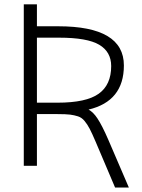

<svg xmlns="http://www.w3.org/2000/svg" viewBox="-20 -751 645 871"><path d="M147.5 -580.1V-285.2H241.2Q371.1 -285.2 427.7 -325.7Q484.4 -366.2 484.4 -451.2Q484.4 -515.6 430.2 -547.9Q376 -580.1 248 -580.1ZM87.9 1V-731.4H147.5V-631.8H244.1Q542 -631.8 542 -454.1Q542 -292 381.8 -253.9Q403.3 -242.2 421.9 -213.9Q443.4 -181.6 471.7 -116.2L564.5 99.6H502L414.1 -107.4Q397.5 -146.5 386.7 -167Q376 -187.5 363.3 -202.6Q350.6 -217.8 334 -223.1Q317.4 -228.5 298.3 -231Q279.3 -233.4 241.2 -233.4H147.5V1Z"/></svg>

Font: Gen Shin Gothic Light
Style: Regular
Weight: 200
Designer: [Source Han Sans]
Ryoko NISHIZUKA  (kana & ideographs); Paul D. Hunt (Latin, Greek & Cyrillic); Wenlong ZHANG  (bopomofo
Version: Version 1.002.20150607